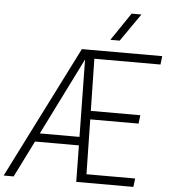

<svg xmlns="http://www.w3.org/2000/svg" viewBox="-90 -1071 995 1128"><g transform="rotate(5 407.5 -506.5)"><path d="M739 0H402L399 -215H140L33 0H-26L367 -780H841L835 -730H445L451 -423H743L737 -373H452L458 -50H745ZM398 -265 391 -721 164 -265ZM584 -849H529L640 -1013H698Z"/></g></svg>

Font: Tanohe Sans Light
Style: Italic
Weight: 300
Designer: Village Type and Design LLC & Cristiano Sobral
Foundry: Cooper Hewitt Smithsonian Design Museum
Version: Version 1.00;September 29, 2021;FontCreator 13.0.0.2655 64-b